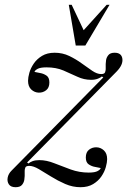

<svg xmlns="http://www.w3.org/2000/svg" viewBox="-20 -770 540 801"><path d="M45 11Q25 11 17 -1Q9 -13 12 -29Q15 -45 28 -58L411 -447L405 -451Q401 -447 389 -442Q377 -437 360 -437Q330 -437 302.5 -450Q275 -463 244.5 -476Q214 -489 174 -489Q148 -489 136.5 -482.5Q125 -476 124 -470L149 -465Q161 -463 173.5 -455Q186 -447 186 -426Q186 -404 172.5 -393.5Q159 -383 141.5 -383.5Q124 -384 110.5 -396.5Q97 -409 97 -433Q97 -447 102.5 -466.5Q108 -486 121 -505Q134 -524 155.5 -537Q177 -550 208 -550Q241 -550 269 -536.5Q297 -523 321 -505.5Q345 -488 365 -474.5Q385 -461 402 -461Q416 -461 418.5 -469Q421 -477 421 -481V-503Q421 -508 422.5 -519Q424 -530 432 -540Q440 -550 458 -550Q487 -550 490.5 -525Q494 -500 467 -472L93 -92L99 -88Q104 -93 115.5 -97.5Q127 -102 144 -102Q174 -102 206.5 -89Q239 -76 275 -63Q311 -50 350 -50Q376 -50 387.5 -56.5Q399 -63 400 -69L375 -74Q363 -76 350.5 -84Q338 -92 338 -113Q338 -135 351.5 -145.5Q365 -156 382.5 -155.5Q400 -155 413.5 -142.5Q427 -130 427 -106Q427 -93 421.5 -73Q416 -53 403 -34Q390 -15 368.5 -2Q347 11 316 11Q283 11 252 -2.5Q221 -16 193 -33.5Q165 -51 142 -64.5Q119 -78 102 -78Q88 -78 85.5 -70.5Q83 -63 83 -58V-36Q83 -32 81.5 -20.5Q80 -9 72 1Q64 11 45 11ZM296 -580 267 -750H279L329 -644L425 -750H437L336 -580Z"/></svg>

Font: Xanh Mono
Style: Italic
Weight: 400
Italic angle: -12°
Monospace: yes
Designer: Lam Bao, Duy Dao
Foundry: Yellow Type Foundry
Version: Version 3.101; ttfautohint (v1.8.3)